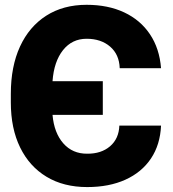

<svg xmlns="http://www.w3.org/2000/svg" viewBox="-20 -757 709 787"><path d="M337.4 9.8Q240.7 9.8 170.7 -32.5Q100.6 -74.7 62.5 -152.6Q24.4 -230.5 24.4 -336.9V-372.6Q24.4 -484.4 62 -566.2Q99.6 -647.9 169.4 -692.6Q239.3 -737.3 335 -737.3Q422.9 -737.3 489.3 -706.1Q555.7 -674.8 594.7 -616.5Q633.8 -558.1 640.1 -477.5H470.7Q468.8 -533.7 431.4 -565.9Q394 -598.1 335 -598.1Q275.4 -598.1 238.3 -551.5Q201.2 -504.9 195.3 -424.3H401.4V-286.1H195.3Q201.7 -212.4 239.5 -169.4Q277.3 -126.5 337.4 -127Q395 -126.5 431.2 -157.5Q467.3 -188.5 469.2 -242.2H640.1Q636.7 -164.1 598.9 -107.4Q561 -50.8 494.1 -20.5Q427.2 9.8 337.4 9.8Z"/></svg>

Font: Inter Display Extra Bold
Style: Regular
Weight: 800
Designer: Rasmus Andersson
Foundry: rsms
Version: Version 4.000;git-4fc901f